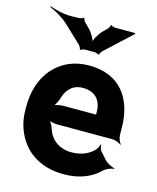

<svg xmlns="http://www.w3.org/2000/svg" viewBox="-116 -851 772 942"><g transform="rotate(15 270.0 -380.0)"><path d="M282 -538C244 -538 210 -531 180 -518C92 -479 35 -390 35 -265V-246C35 -211 41 -178 53 -147C88 -55 170 10 297 10C378 10 438 -16 479 -57C491 -69 518 -80 530 -79L531 -83C518 -84 491 -98 480 -111L449 -146C442 -154 438 -169 439 -177L435 -178C434 -170 426 -153 418 -146C392 -120 355 -104 307 -104C242 -104 199 -140 183 -192C179 -206 167 -226 158 -233L156 -229C165 -223 189 -218 205 -218H485C499 -218 521 -209 529 -202L531 -204C524 -212 515 -234 515 -248V-278C515 -434 438 -538 282 -538ZM376 -326V-320C376 -317 376 -311 378 -310L380 -312C379 -314 373 -314 370 -314H210C193 -314 166 -308 156 -301L159 -297C169 -305 181 -328 186 -344C198 -389 227 -424 281 -424C342 -424 376 -387 376 -326ZM231 -714 209 -736C205 -739 197 -753 199 -757L195 -758C194 -754 179 -750 173 -750L134 -749C97 -748 49 -760 23 -770L22 -766C47 -756 91 -732 117 -707L207 -622C210 -618 218 -605 216 -602L220 -600C221 -604 236 -608 241 -608H290C295 -608 309 -604 311 -601L314 -602C313 -605 321 -618 324 -621L458 -745V-750H357C352 -750 337 -754 336 -758L332 -756C334 -753 326 -739 322 -736L301 -715C285 -699 264 -664 264 -647H268C268 -664 247 -699 231 -714Z"/></g></svg>

Font: Asimov
Style: Edge
Weight: 500
Designer: Google
Version: Version 2.000980: 2014